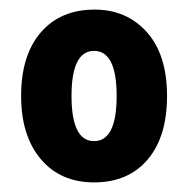

<svg xmlns="http://www.w3.org/2000/svg" viewBox="-20 -742 392 400"><path d="M328 -542Q328 -457 287.5 -409.5Q247 -362 176 -362Q106 -362 65 -410.5Q24 -459 24 -542Q24 -627 65 -674.5Q106 -722 177 -722Q244 -722 286 -675Q328 -628 328 -542ZM129 -542Q129 -448 176 -448Q223 -448 223 -542Q223 -636 176 -636Q129 -636 129 -542Z"/></svg>

Font: Noto Sans Arabic UI Cn XBd
Style: Regular
Weight: 800
Width: 3
Designer: Monotype Design Team, Nadine Chahine and Nizar Qandah
Foundry: Monotype Imaging Inc.
Version: Version 2.010; ttfautohint (v1.8.4.7-5d5b)